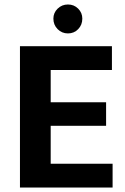

<svg xmlns="http://www.w3.org/2000/svg" viewBox="-20 -836 557 856"><path d="M69 -630H479V-524H206V-380H453V-275H206V-106H482V0H69ZM218 -753Q218 -779 237 -797.5Q256 -816 283 -816Q310 -816 328.5 -797.5Q347 -779 347 -753Q347 -725 328.5 -706Q310 -687 283 -687Q256 -687 237 -706Q218 -725 218 -753Z"/></svg>

Font: Mukta
Style: Bold
Weight: 700
Designer: Girish Dalvi and Yashodeep Gholap
Foundry: Ek Type
Version: Version 2.538;PS 1.002;hotconv 16.6.51;makeotf.lib2.5.65220;